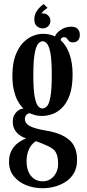

<svg xmlns="http://www.w3.org/2000/svg" viewBox="-20 -700 438 968"><path d="M195 249Q150.5 249 111.8 233.5Q73 218 49.2 188.2Q25.5 158.5 25.5 116Q25.5 83.5 37 61.2Q48.5 39 64.2 25.8Q80 12.5 93.8 5.8Q107.5 -1 112 -2.5Q108 -3.5 97.2 -8Q86.5 -12.5 74.5 -22Q62.5 -31.5 53.5 -47.5Q44.5 -63.5 44.5 -87Q44.5 -105.5 51.2 -118.8Q58 -132 68.2 -140.2Q78.5 -148.5 88 -151Q90 -151.5 93.5 -152.2Q97 -153 98.5 -153Q94.5 -156 85.5 -166.8Q76.5 -177.5 66.5 -197Q56.5 -216.5 49.5 -246.8Q42.5 -277 42.5 -318.5Q42.5 -378 57.2 -418.5Q72 -459 95.2 -483.5Q118.5 -508 145.2 -518.8Q172 -529.5 196 -529.5Q244 -529.5 277.5 -504Q311 -478.5 328.5 -432.5Q346 -386.5 346 -325.5Q346 -263 331.8 -222.2Q317.5 -181.5 294.2 -158Q271 -134.5 244.5 -125Q218 -115.5 194 -115.5Q167 -115.5 150.8 -121.5Q134.5 -127.5 130.5 -128.5Q130 -129 129.8 -129Q129.5 -129 128 -129Q121 -129 113.2 -121Q105.5 -113 105.5 -99Q105.5 -79 128.2 -65.5Q151 -52 214.5 -41Q288.5 -29 328.5 4.8Q368.5 38.5 368.5 106Q368.5 146.5 352 174Q335.5 201.5 308.8 218Q282 234.5 252 241.8Q222 249 195 249ZM195 214Q230 214 251.5 188.2Q273 162.5 273 127.5Q273 89 262 69Q251 49 221 36Q211 31.5 199.2 26.5Q187.5 21.5 177.2 17.5Q167 13.5 161 12Q149.5 18 138.5 31.8Q127.5 45.5 120.8 66Q114 86.5 114 114Q114 142.5 123.2 165Q132.5 187.5 150.8 200.8Q169 214 195 214ZM194 -153Q206.5 -153 217.2 -164.8Q228 -176.5 234.5 -213Q241 -249.5 241 -323.5Q241 -394.5 234.5 -430.5Q228 -466.5 217.5 -479.2Q207 -492 195 -492Q183 -492 172.2 -479.2Q161.5 -466.5 154.8 -429.8Q148 -393 148 -321.5Q148 -248 154.8 -212.2Q161.5 -176.5 172.2 -164.8Q183 -153 194 -153ZM249.5 -492.5Q255 -526.5 281.5 -546Q308 -565.5 337.5 -565.5Q362 -565.5 372.2 -553.8Q382.5 -542 382.5 -523.5Q382.5 -506 373 -496.2Q363.5 -486.5 348 -486.5Q333.5 -486.5 327.5 -493Q321.5 -499.5 317 -506Q312.5 -512.5 302 -512.5Q295.5 -512.5 290.5 -508Q285.5 -503.5 285.5 -491.5ZM200.5 -679.5 220 -660Q215 -658 203.2 -648Q191.5 -638 189 -630.5Q191 -632.5 196.5 -632.5Q212.5 -632.5 223.2 -621.5Q234 -610.5 234 -594.5Q234 -579 223 -568Q212 -557 196 -557Q178.5 -557 165.8 -568.2Q153 -579.5 153 -601Q153 -622 161.2 -637.2Q169.5 -652.5 180.8 -663.2Q192 -674 200.5 -679.5Z"/></svg>

Font: Imbue Thin 10pt SemiBold
Style: Regular
Weight: 600
Version: Version 1.102